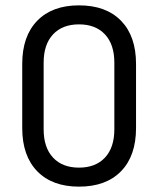

<svg xmlns="http://www.w3.org/2000/svg" viewBox="-20 -686 591 717"><path d="M275 11Q175 11 119 -46.5Q63 -104 63 -208V-447Q63 -551 119 -608.5Q175 -666 275 -666Q376 -666 432 -608.5Q488 -551 488 -447V-208Q488 -104 432 -46.5Q376 11 275 11ZM275 -60Q337 -60 372 -97.5Q407 -135 407 -203V-452Q407 -520 372 -557.5Q337 -595 275 -595Q213 -595 178 -557.5Q143 -520 143 -452V-203Q143 -135 178 -97.5Q213 -60 275 -60Z"/></svg>

Font: Sofia Sans Semi Condensed
Style: Regular
Weight: 400
Designer: Botio Nikoltchev, Ani Petrova
Foundry: lettersoup
Version: Version 4.100; ttfautohint (v1.8.4.7-5d5b)